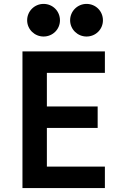

<svg xmlns="http://www.w3.org/2000/svg" viewBox="-20 -963 620 983"><path d="M95 0H517V-110H220V-308H480V-418H220V-590H517V-700H95ZM119 -859C119 -813 157 -776 203 -776C250 -776 287 -813 287 -859C287 -906 250 -943 203 -943C157 -943 119 -906 119 -859ZM339 -859C339 -813 377 -776 423 -776C470 -776 507 -813 507 -859C507 -906 470 -943 423 -943C377 -943 339 -906 339 -859Z"/></svg>

Font: CommitMono-dimboump
Style: Bold
Weight: 700
Monospace: yes
Designer: Eigil Nikolajsen
Foundry: Eigil Nikolajsen
Version: Version 1.143